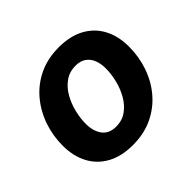

<svg xmlns="http://www.w3.org/2000/svg" viewBox="-137 -716 889 889"><g transform="rotate(-45 307.0 -271.5)"><path d="M267.8 10.7Q194 10.7 142.2 -17.6Q90.3 -45.8 63 -97.2Q35.6 -148.5 35.6 -217.2Q35.6 -283 56.5 -343.2Q77.5 -403.4 117.4 -450.7Q157.3 -498 214.6 -525.4Q272 -552.7 345.1 -552.7Q418.6 -552.7 470.6 -524.6Q522.5 -496.5 549.9 -445.1Q577.2 -393.8 577.2 -324.6Q577.2 -258.7 556.4 -198.5Q535.7 -138.2 495.7 -91.1Q455.7 -43.9 398.3 -16.6Q341 10.7 267.8 10.7ZM272.9 -104.6Q313.8 -104.6 343.5 -126.5Q373.3 -148.3 392.4 -182.7Q411.6 -217.1 420.8 -256Q430 -294.9 430 -328.7Q430 -361.5 420 -385.9Q410 -410.3 390.1 -423.9Q370.2 -437.5 339.7 -437.5Q298.9 -437.5 269.1 -415.9Q239.3 -394.3 220.2 -360.1Q201 -325.8 191.8 -287.1Q182.6 -248.3 182.6 -214Q182.6 -165.1 205.1 -134.9Q227.6 -104.6 272.9 -104.6Z"/></g></svg>

Font: Adwaita Sans
Style: Italic
Weight: 400
Italic angle: -9.39999°
Designer: Rasmus Andersson
Foundry: rsms
Version: Version 4.001;git-9221beed3